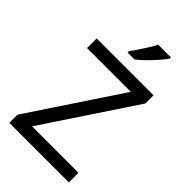

<svg xmlns="http://www.w3.org/2000/svg" viewBox="-278 -1036 1129 1129"><g transform="rotate(45 286.0 -472.0)"><path d="M533 0H38V-68L414 -634H50V-714H523V-646L147 -80H533ZM438 -934Q426 -916 401 -887.5Q376 -859 347.5 -830.5Q319 -802 295 -784H237V-796Q252 -815 269.5 -841Q287 -867 304 -894.5Q321 -922 332 -944H438Z"/></g></svg>

Font: Noto Sans Manichaean
Style: Regular
Weight: 400
Designer: Monotype Design Team
Foundry: Monotype Imaging Inc.
Version: Version 2.005; ttfautohint (v1.8.4.7-5d5b)